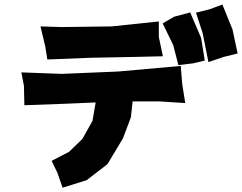

<svg xmlns="http://www.w3.org/2000/svg" viewBox="-20 -832 1101 873"><path d="M77.1 -502.9 88.9 -441.4 90.8 -353.5 280.3 -360.4 415 -366.2 400.4 -282.2 354.5 -200.2 293.9 -141.6 214.8 -100.6 241.2 -45.9 264.6 21.5 374 -12.7 468.8 -85.9 539.1 -203.1 575.2 -298.8 583 -371.1H703.1L822.3 -363.3L808.6 -449.2L801.8 -532.2L516.6 -506.8L259.8 -496.1ZM164.1 -711.9 185.5 -622.1 195.3 -561.5 389.6 -569.3 592.8 -573.2 720.7 -576.2 702.1 -664.1V-734.4L487.3 -711.9L259.8 -709ZM871.1 -774.4 901.4 -681.6 927.7 -549.8 997.1 -573.2 1060.5 -588.9 1037.1 -698.2 991.2 -811.5 933.6 -790ZM719.7 -725.6 767.6 -627 791 -536.1 857.4 -543.9 911.1 -556.6 894.5 -659.2 844.7 -775.4 771.5 -755.9Z"/></svg>

Font: MaokenAssortedSans-TC
Style: Regular
Weight: 500
Version: Version 0.83